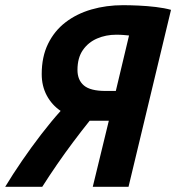

<svg xmlns="http://www.w3.org/2000/svg" viewBox="-61 -721 680 741"><path d="M-41 0Q-12 -48 24 -100.5Q60 -153 98.5 -203Q137 -253 173 -293Q139 -316 119.5 -352.5Q100 -389 100 -435Q100 -502 124.5 -552Q149 -602 192 -635Q235 -668 292 -684.5Q349 -701 414 -701Q440 -701 473.5 -699.5Q507 -698 540.5 -694Q574 -690 599 -683L435 0H297L359 -255H301Q297 -255 293.5 -255Q290 -255 285 -255Q253 -215 221.5 -173Q190 -131 160 -87.5Q130 -44 102 0ZM346 -370H386L437 -584Q427 -585 415.5 -586Q404 -587 387 -587Q348 -587 314 -572.5Q280 -558 259 -528Q238 -498 238 -451Q238 -412 263 -391Q288 -370 346 -370Z"/></svg>

Font: Ubuntu Sans Mono
Style: Italic
Weight: 400
Italic angle: -13.5°
Monospace: yes
Designer: Dalton Maag Ltd
Foundry: Dalton Maag Ltd
Version: Version 1.006